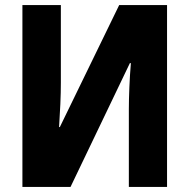

<svg xmlns="http://www.w3.org/2000/svg" viewBox="-20 -734 744 754"><path d="M68 0V-714H219V-409Q219 -372 217 -325.5Q215 -279 212 -235H215L448 -714H636V0H486V-305Q486 -341 488 -390.5Q490 -440 494 -486H490L257 0Z"/></svg>

Font: Noto Sans Condensed ExtraBold
Style: Regular
Weight: 800
Width: 3
Designer: Monotype Design Team
Foundry: Monotype Imaging Inc.
Version: Version 2.013; ttfautohint (v1.8.4.7-5d5b)